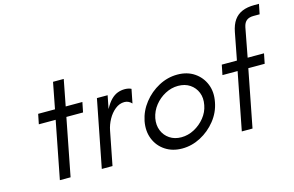

<svg xmlns="http://www.w3.org/2000/svg" viewBox="-94 -977 1855 1212"><g transform="rotate(-15 833.5 -371.5)"><path d="M165 0 238 -375H128L141 -440H251L284 -611H354L321 -440H430L417 -375H308L235 0Z M439 0 525 -440H595L578 -354Q598 -391 618.5 -411.5Q639 -432 661.5 -440.5Q684 -449 708 -449Q719 -449 730 -447Q741 -445 751 -440L733 -349Q723 -360 711 -365.5Q699 -371 685 -371Q653 -371 625 -348.5Q597 -326 578 -291.5Q559 -257 552 -220L509 0Z M964 7Q901 7 854.5 -23.5Q808 -54 787 -106Q766 -158 778 -222Q791 -286 832 -338Q873 -390 931 -421Q989 -452 1053 -452Q1117 -452 1163 -421Q1209 -390 1230 -338Q1251 -286 1238 -222Q1226 -158 1184.5 -106Q1143 -54 1085 -23.5Q1027 7 964 7ZM977 -63Q1021 -63 1061.5 -84.5Q1102 -106 1131 -142Q1160 -178 1168 -222Q1177 -267 1162.5 -303Q1148 -339 1116 -360.5Q1084 -382 1039 -382Q995 -382 954.5 -360.5Q914 -339 885.5 -303Q857 -267 848 -222Q840 -178 854.5 -142Q869 -106 901 -84.5Q933 -63 977 -63Z M1354 0 1427 -375H1328L1341 -440H1440L1474 -617Q1483 -664 1503.5 -693Q1524 -722 1557 -736Q1590 -750 1637 -750H1667L1654 -685H1614Q1585 -685 1568.5 -672Q1552 -659 1546 -630L1510 -440H1617L1604 -375H1497L1424 0Z"/></g></svg>

Font: Teachers
Style: Italic
Weight: 400
Italic angle: -11°
Designer: Alfredo Marco Pradil, Chank Diesel
Version: Version 1.001